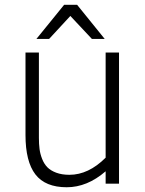

<svg xmlns="http://www.w3.org/2000/svg" viewBox="-20 -770 609 805"><path d="M274.9 -703.1 186 -606.9H132.8L249 -750H303.2L418.9 -606.9H365.2ZM422.9 -549.8H479V0H422.9V-51.8Q345.7 15.1 259.8 15.1Q169.9 15.1 128.4 -38.8Q86.9 -92.8 86.9 -204.1V-549.8H143.1V-191.9Q143.1 -166 145.8 -145.3Q148.4 -124.5 156.7 -103.5Q165 -82.5 178.7 -68.6Q192.4 -54.7 215.8 -45.9Q239.3 -37.1 271 -37.1Q351.1 -37.1 422.9 -108.9Z"/></svg>

Font: Stilu Light
Style: Regular
Weight: 300
Designer: Genilson Lima Santos
Foundry: Genilson Lima Santos
Version: Version 1.200;PS 001.200;hotconv 1.0.88;makeotf.lib2.5.64775